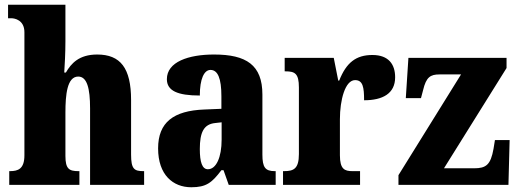

<svg xmlns="http://www.w3.org/2000/svg" viewBox="-20 -780 2179 810"><path d="M19 0H315V-58H311C272 -58 256 -67 256 -122V-305C256 -380 263 -457 310 -457C347 -457 360 -408 360 -323V0H588V-58H585C546 -58 533 -67 533 -128V-358C533 -493 488 -550 390 -550C313 -550 280 -512 258 -474H251C253 -504 256 -555 256 -606V-760H14V-703H28C41 -703 83 -696 83 -644V-125C83 -67 56 -58 22 -58H19Z M787 10C850 10 874 -9 914 -62H923L945 0H1143V-58H1139C1099 -58 1087 -74 1087 -128V-381C1087 -506 1019 -550 883 -550C775 -550 684 -519 684 -446C684 -397 729 -377 823 -377C823 -447 841 -485 868 -485C899 -485 914 -449 914 -374V-321L842 -318C712 -313 647 -264 647 -154C647 -42 710 10 787 10ZM857 -66C833 -66 823 -96 823 -151C823 -221 839 -256 888 -261L915 -264V-191C915 -116 892 -66 857 -66Z M1174 0H1499V-58H1467C1434 -58 1414 -66 1414 -125V-277C1414 -358 1436 -442 1478 -442C1511 -442 1516 -412 1516 -357C1594 -357 1647 -385 1647 -454C1647 -508 1620 -548 1551 -548C1482 -548 1441 -516 1411 -440H1407L1388 -536H1181V-479H1185C1224 -479 1241 -470 1241 -411V-130C1241 -67 1218 -58 1178 -58H1174Z M1661 0H2125L2130 -189H2068L2062 -152C2050 -85 2031 -70 1980 -70H1853L2117 -493V-536H1703L1692 -366H1756L1765 -400C1778 -455 1796 -466 1834 -466H1925L1661 -41Z"/></svg>

Font: Noto Serif Sinhala Condensed Black
Style: Regular
Weight: 900
Width: 3
Designer: Jelle Bosma - Monotype Design Team
Foundry: Monotype Imaging Inc.
Version: Version 2.007